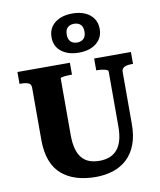

<svg xmlns="http://www.w3.org/2000/svg" viewBox="-106 -1092 997 1193"><g transform="rotate(-10 392.0 -496.0)"><path d="M292 -269Q292 -216 302 -179.5Q312 -143 331.5 -120.5Q351 -98 378.5 -88Q406 -78 442 -78Q476 -78 504 -88.5Q532 -99 552 -121.5Q572 -144 582.5 -180.5Q593 -217 593 -269V-615Q593 -620 587.5 -623.5Q582 -627 572 -629.5Q562 -632 550.5 -633.5Q539 -635 528 -635H518V-710H750V-635H740Q722 -635 708 -631.5Q694 -628 686 -619.5Q678 -611 678 -595V-269Q678 -193 657 -138.5Q636 -84 598 -49.5Q560 -15 510 1Q460 17 401 17Q335 17 281 0.5Q227 -16 187.5 -50Q148 -84 127.5 -138.5Q107 -193 107 -269V-599Q107 -621 89.5 -628Q72 -635 45 -635H34V-710H365V-635H355Q345 -635 333.5 -634.5Q322 -634 313 -632.5Q304 -631 298 -629.5Q292 -628 292 -625ZM376 -885Q376 -856 391 -841Q406 -826 432 -826Q458 -826 473 -841Q488 -856 488 -885Q488 -915 473 -929.5Q458 -944 432 -944Q406 -944 391 -929.5Q376 -915 376 -885ZM584 -885Q584 -829 542.5 -795.5Q501 -762 432 -762Q364 -762 322 -795Q280 -828 280 -885Q280 -924 299 -951.5Q318 -979 352.5 -994Q387 -1009 432 -1009Q478 -1009 512 -994Q546 -979 565 -951.5Q584 -924 584 -885Z"/></g></svg>

Font: Roboto Serif 20pt
Style: Bold
Weight: 700
Version: Version 1.008